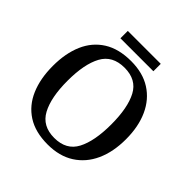

<svg xmlns="http://www.w3.org/2000/svg" viewBox="-219 -1014 1195 1195"><g transform="rotate(45 378.5 -416.5)"><path d="M379 10Q270 10 198.5 -36Q127 -82 91.5 -165Q56 -248 56 -359Q56 -470 91.5 -552Q127 -634 199 -679.5Q271 -725 380 -725Q483 -725 554.5 -679.5Q626 -634 663.5 -551.5Q701 -469 701 -358Q701 -247 663.5 -164.5Q626 -82 554 -36Q482 10 379 10ZM379 -48Q485 -48 528 -130Q571 -212 571 -358Q571 -505 528 -586Q485 -667 380 -667Q274 -667 230 -586Q186 -505 186 -358Q186 -212 230 -130Q274 -48 379 -48ZM232 -778V-843H522V-778Z"/></g></svg>

Font: Noto Naskh Arabic Medium
Style: Regular
Weight: 500
Designer: Monotype Design Team, David Williams, Mohamad Dakak and Nizar Qandah
Foundry: Monotype Imaging Inc.
Version: Version 2.016